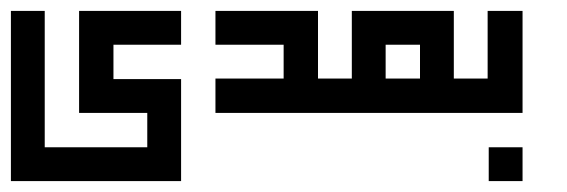

<svg xmlns="http://www.w3.org/2000/svg" viewBox="-20 -382 1040 352"><path d="M0 -362H62V-112H250V-175H125V-237V-300V-362H312V-300H188V-237H312V-175V-112V-50H0V-112Z M375 -362H563V-300V-238H625V-175H563H375V-238H500V-300H375Z M625 -362H812V-300V-238V-237H875V-175H812H562H500V-237H562V-238H625V-300ZM687 -300V-238H750V-300Z M874 -362H938V-238V-175H812H750V-238H812H874ZM876 -50V-112H938V-50Z"/></svg>

Font: Jawi Kufi
Style: Medium
Weight: 500
Version: Version 2.3